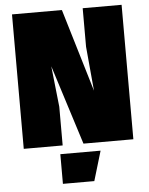

<svg xmlns="http://www.w3.org/2000/svg" viewBox="-59 -746 769 993"><g transform="rotate(-5 325.0 -250.0)"><path d="M41 0V-698H300L429 -268L408 -498V-698H610V0H351L220 -413L243 -201V0ZM227 198V44H436L390 198Z"/></g></svg>

Font: Azeret Mono Thin Black
Style: Regular
Weight: 900
Version: Version 1.002